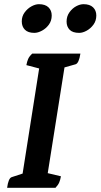

<svg xmlns="http://www.w3.org/2000/svg" viewBox="-20 -897 480 917"><path d="M14 0Q20 -46 36 -51L88 -68L167 -570L106 -586Q109 -603 114.5 -615.5Q120 -628 134 -641H364Q357 -595 341 -590L288 -575L208 -70L271 -55Q268 -38 263 -26Q258 -14 245 0ZM358 -740Q327 -740 312.5 -755Q298 -770 298 -794Q298 -819 311.5 -838Q325 -857 343.5 -867Q362 -877 379 -877Q409 -877 424.5 -862Q440 -847 440 -823Q440 -798 426.5 -779.5Q413 -761 394 -750.5Q375 -740 358 -740ZM144 -740Q114 -740 99 -755Q84 -770 84 -795Q84 -819 97.5 -837.5Q111 -856 130 -866.5Q149 -877 166 -877Q196 -877 211.5 -862Q227 -847 227 -823Q227 -798 213.5 -779.5Q200 -761 180.5 -750.5Q161 -740 144 -740Z"/></svg>

Font: Petrona
Style: Bold Italic
Weight: 700
Italic angle: -9°
Designer: Ringo R. Seeber
Foundry: Ringo R. Seeber
Version: Version 2.001; ttfautohint (v1.8.3)